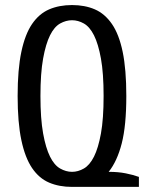

<svg xmlns="http://www.w3.org/2000/svg" viewBox="-20 -730 580 760"><path d="M49.8 -350.1Q49.8 -455.1 64.5 -524.7Q79.1 -594.2 106.9 -635Q134.8 -675.8 174.6 -692.9Q214.4 -710 265.1 -710Q315.9 -710 355.5 -692.9Q395 -675.8 423.1 -635Q451.2 -594.2 465.6 -524.7Q480 -455.1 480 -350.1Q480 -232.9 461.9 -162.4Q443.8 -91.8 410.2 -49.8Q448.2 -49.8 477.5 -43.9Q506.8 -38.1 529.8 -29.8V9.8H265.1Q214.4 9.8 174.6 -7.1Q134.8 -23.9 106.9 -64.9Q79.1 -106 64.5 -175.5Q49.8 -245.1 49.8 -350.1ZM140.1 -350.1Q140.1 -260.3 150.6 -202.1Q161.1 -144 178 -110.1Q194.8 -76.2 218 -63Q241.2 -49.8 265.1 -49.8Q289.1 -49.8 312 -63Q335 -76.2 352.1 -110.1Q369.1 -144 379.6 -201.9Q390.1 -259.8 390.1 -350.1Q390.1 -439.9 379.6 -498Q369.1 -556.2 352.1 -590.1Q335 -624 312 -637Q289.1 -649.9 265.1 -649.9Q241.2 -649.9 218 -637Q194.8 -624 178 -590.1Q161.1 -556.2 150.6 -498Q140.1 -439.9 140.1 -350.1Z"/></svg>

Font: 
Style: .
Weight: 400
Designer: Jovanny Lemonad
Foundry: Jovanny Lemonad
Version: Version 1.002